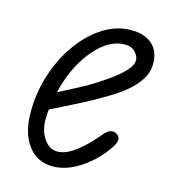

<svg xmlns="http://www.w3.org/2000/svg" viewBox="-85 -579 579 655"><g transform="rotate(15 205.0 -251.0)"><path d="M160 9Q104 9 72 -34.5Q40 -78 40 -151Q40 -221 61.2 -285.5Q82.5 -350 119 -400.5Q155.5 -451 202.2 -480.2Q249 -509.5 300.5 -509.5Q347.5 -509.5 374.2 -485.5Q401 -461.5 401 -418.5Q401 -387 384 -360.8Q367 -334.5 341 -313.2Q315 -292 287.2 -275.5Q259.5 -259 237.5 -246.5Q208 -230 166.8 -209.8Q125.5 -189.5 97.5 -175Q96.5 -166 96 -156.8Q95.5 -147.5 95.5 -138Q95.5 -100 114.5 -72Q133.5 -44 161.5 -44Q191 -44 223.8 -68.5Q256.5 -93 287 -128.5Q306.5 -154 319.8 -158Q333 -162 342.5 -154.5Q349.5 -150 352.2 -143.2Q355 -136.5 350.8 -124.8Q346.5 -113 331.5 -93.5Q298 -49 251.8 -20Q205.5 9 160 9ZM109 -239Q130.5 -250.5 156 -263.5Q181.5 -276.5 204 -289Q239.5 -310 271 -332.2Q302.5 -354.5 322 -375.5Q341.5 -396.5 341.5 -414Q341.5 -428 328.5 -442.2Q315.5 -456.5 292 -456.5Q251.5 -456.5 214.8 -426.5Q178 -396.5 150.2 -347Q122.5 -297.5 109 -239Z"/></g></svg>

Font: Edu VIC WA NT Hand
Style: Regular
Weight: 400
Designer: Tina and Corey Anderson, Eben Sorkin, Mirko Velimirovic
Foundry: Google for Education
Version: Version 1.000